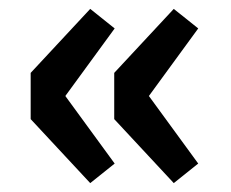

<svg xmlns="http://www.w3.org/2000/svg" viewBox="-20 -468 520 432"><path d="M183 -56 49 -200V-304L183 -448L238 -404L127 -252L238 -100ZM371 -56 237 -200V-304L371 -448L426 -404L315 -252L426 -100Z"/></svg>

Font: TT Toshiba Sans
Style: Bold
Weight: 700
Designer: Paul D. Hunt
Foundry: Toshiba Corporation
Version: Version 2.020;PS 2.000;hotconv 1.0.86;makeotf.lib2.5.63406